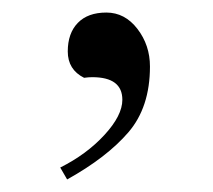

<svg xmlns="http://www.w3.org/2000/svg" viewBox="-20 -702 340 306"><path d="M175 -543Q175 -579 127 -579Q121 -579 114 -578Q88 -591 88 -620Q88 -649 104 -665.5Q120 -682 149.5 -682Q179 -682 199 -656Q219 -630 219 -596Q219 -531 184.5 -491Q150 -451 87 -416L76 -435Q118 -456 146.5 -487Q175 -518 175 -543Z"/></svg>

Font: Sedan
Style: Regular
Weight: 400
Designer: Sebastian Salazar
Foundry: Sebastian Salazar
Version: Version 1.001